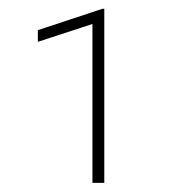

<svg xmlns="http://www.w3.org/2000/svg" viewBox="-20 -730 395 426"><path d="M211.4 -324.2H185.1V-676.8L64 -637.2V-663.1L207 -710.4H211.4Z"/></svg>

Font: Heebo Thin
Style: Regular
Weight: 250
Designer: Oded Ezer
Foundry: Ezer Type House
Version: Version 3.100